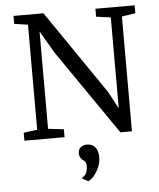

<svg xmlns="http://www.w3.org/2000/svg" viewBox="-53 -596 698 843"><g transform="rotate(-5 295.5 -174.5)"><path d="M38 0V-35L98 -43V-506L38 -515V-550H170L422 -182L463 -106V-506L399 -515V-550H572V-515L512 -506V0H461L204 -373L146 -472V-43L215 -35V0ZM359 101Q359 128 346.5 152Q334 176 321.5 188Q309 200 302 201H301L277 188V183Q301 173 301 132Q301 114 285 106Q271 94 271 77Q271 57 283.5 49Q296 41 308 41H311Q333 41 346 56.5Q359 72 359 101Z"/></g></svg>

Font: Aikya
Style: Regular
Weight: 400
Designer: Neelakash Kshetrimayum (Latin subset based on Merriweather by Eben Sorkin)
Foundry: Brand New Type
Version: Version 1.00 b005